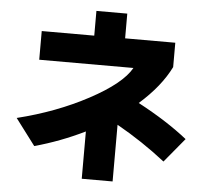

<svg xmlns="http://www.w3.org/2000/svg" viewBox="-59 -896 1119 1035"><g transform="rotate(5 500.0 -378.0)"><path d="M43 -219.7Q252.9 -271.5 425.3 -363.8Q597.7 -456.1 646.5 -543H136.7V-698.2H420.9V-832H587.9V-698.2H859.4V-566.4Q806.6 -459 691.4 -357.4Q849.6 -273.4 960 -185.5L851.6 -54.7Q725.6 -153.3 587.9 -230.5V76.2H420.9V-179.7Q289.1 -115.2 150.4 -77.1Z"/></g></svg>

Font: GenEi M Gothic v2 Heavy
Style: Regular
Weight: 800
Version: Version 2.0